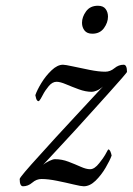

<svg xmlns="http://www.w3.org/2000/svg" viewBox="-20 -651 464 671"><path d="M60.5 0Q48.8 0 48.8 -25.4Q48.8 -32.2 122.1 -112.3Q146.5 -139.6 173.3 -168.9Q200.2 -198.2 239.7 -240.7Q279.3 -283.2 339.8 -348.6Q329.1 -338.9 318.4 -334.5Q307.6 -330.1 300.8 -330.1Q279.3 -330.1 255.4 -338.9Q231.4 -347.7 210.9 -356.4Q190.4 -365.2 177.7 -365.2Q163.1 -365.2 150.4 -350.1Q137.7 -335 129.4 -318.8Q121.1 -302.7 117.2 -298.8Q113.3 -294.9 108.4 -301.8Q106.4 -305.7 105.5 -310.1Q104.5 -314.5 103.5 -318.4Q109.4 -335.9 124.5 -360.8Q139.6 -385.7 160.2 -405.3Q180.7 -424.8 200.2 -424.8Q208 -424.8 234.9 -418.9Q261.7 -413.1 293.5 -406.7Q325.2 -400.4 347.7 -400.4Q365.2 -400.4 379.9 -412.6Q394.5 -424.8 412.1 -424.8Q423.8 -424.8 423.8 -399.4Q423.8 -398.4 406.2 -377.9Q388.7 -357.4 360.8 -326.7Q333 -295.9 302.7 -262.2Q272.5 -228.5 246.1 -199.7Q219.7 -170.9 205.1 -155.3L130.9 -75.2Q138.7 -82 151.9 -88.4Q165 -94.7 171.9 -94.7Q196.3 -94.7 219.2 -85.9Q242.2 -77.1 261.7 -68.4Q281.2 -59.6 294.9 -59.6Q310.5 -59.6 327.1 -81.1Q341.8 -99.6 347.2 -109.4Q352.5 -119.1 356.4 -126Q359.4 -132.8 365.2 -123Q367.2 -119.1 368.2 -115.2Q369.1 -111.3 370.1 -107.4Q364.3 -90.8 349.1 -64.9Q334 -39.1 314 -19.5Q293.9 0 272.5 0Q263.7 0 237.3 -6.3Q210.9 -12.7 179.7 -19Q148.4 -25.4 125 -25.4Q107.4 -25.4 92.8 -12.7Q78.1 0 60.5 0ZM302.7 -533.2Q284.2 -533.2 275.4 -544.4Q266.6 -555.7 266.6 -571.3Q266.6 -591.8 280.8 -611.3Q294.9 -630.9 322.3 -630.9Q340.8 -630.9 349.1 -619.6Q357.4 -608.4 357.4 -592.8Q357.4 -572.3 343.3 -552.7Q329.1 -533.2 302.7 -533.2Z"/></svg>

Font: Crimson Text
Style: Italic
Weight: 400
Italic angle: -11°
Designer: Sebastian Kosch
Foundry: Sebastian Kosch
Version: Version 1.100; ttfautohint (v1.8.4)